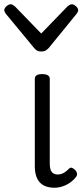

<svg xmlns="http://www.w3.org/2000/svg" viewBox="-63 -862 386 899"><path d="M192 17Q169 17 151.5 10.5Q134 4 122.5 -9Q111 -22 105.5 -41Q100 -60 100 -84V-493Q100 -504 108.5 -509.5Q117 -515 134 -515Q152 -515 161 -509.5Q170 -504 170 -493V-95Q170 -78 174 -67Q178 -56 186.5 -50.5Q195 -45 207 -45Q218 -45 227 -48.5Q236 -52 244.5 -58.5Q253 -65 262 -74Q268 -79 275.5 -75.5Q283 -72 291 -64Q296 -58 297.5 -50Q299 -42 294 -35Q283 -20 266.5 -8Q250 4 230.5 10.5Q211 17 192 17ZM274 -842Q282 -842 292.5 -833Q303 -824 303 -814Q303 -811 302 -808Q301 -805 297 -799L165 -637Q159 -631 152 -626Q145 -621 130 -621Q116 -621 109 -626Q102 -631 97 -637L-37 -799Q-40 -805 -41.5 -808Q-43 -811 -43 -814Q-43 -824 -32.5 -833Q-22 -842 -13 -842Q-8 -842 -3 -839Q2 -836 7 -832L130 -705L253 -832Q258 -836 263 -839Q268 -842 274 -842Z"/></svg>

Font: Playwrite US Modern Light
Style: Regular
Weight: 300
Designer: Veronika Burian, José Scaglione
Foundry: TypeTogether
Version: Version 1.003